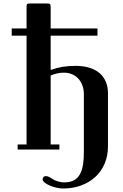

<svg xmlns="http://www.w3.org/2000/svg" viewBox="-20 -856 704 1099"><path d="M47 -652H132V-29H81V0H320V-29H270V-424C294 -433 314 -440 346 -440C420 -440 460 -382 460 -318V14C460 121 438 188 348 188C330 188 302 183 280 168C264 158 254 152 242 152C232 152 224 159 224 171C224 194 292 223 341 223C487 223 598 130 598 -18V-322C598 -417 535 -479 413 -479C357 -479 312 -471 272 -456L270 -458V-652H538V-693H270V-813C270 -834 268 -836 247 -836H154C133 -836 132 -834 132 -813V-693H47Z"/></svg>

Font: Monomakh Unicode
Style: Regular
Weight: 400
Version: Version 1.2